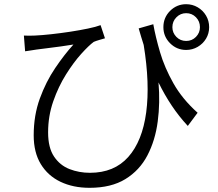

<svg xmlns="http://www.w3.org/2000/svg" viewBox="-20 -835 1040 918"><path d="M712.9 -719.2Q723.6 -659.2 745.1 -585.7Q766.6 -512.2 809.1 -436.8Q851.6 -361.3 924.8 -295.9L877.9 -232.9Q835.4 -278.8 801 -330.3Q766.6 -381.8 737.8 -440.9Q746.1 -344.2 734.1 -253.9Q722.2 -163.6 684.8 -92Q647.5 -20.5 579.6 21.2Q511.7 63 408.2 63Q329.6 63 269.3 34.2Q209 5.4 175 -50.5Q141.1 -106.4 141.1 -188Q141.1 -283.2 170.4 -363.8Q199.7 -444.3 243.7 -509.3Q287.6 -574.2 331.1 -622.1Q304.7 -617.7 270.8 -613Q236.8 -608.4 205.3 -604.5Q173.8 -600.6 154.8 -598.1Q141.6 -595.7 128.4 -594Q115.2 -592.3 100.1 -589.8L94.2 -665Q117.2 -663.6 147 -665Q180.2 -666.5 224.9 -671.4Q269.5 -676.3 315.7 -683.3Q361.8 -690.4 400.6 -698.5Q439.5 -706.5 460.9 -714.8L481.9 -651.9Q472.2 -648.9 455.8 -644.3Q439.5 -639.6 428.2 -634.8Q404.8 -617.7 368.4 -577.4Q332 -537.1 295.7 -479.2Q259.3 -421.4 234.6 -350.6Q210 -279.8 210 -202.1Q210 -128.9 238.3 -86.7Q266.6 -44.4 312.3 -26.6Q357.9 -8.8 410.2 -8.8Q525.9 -8.8 593.3 -84.5Q660.6 -160.2 679 -297.6Q697.3 -435.1 667 -620.1Q661.1 -638.7 655 -658.7Q648.9 -678.7 643.1 -699.2ZM804.2 -705.1Q804.2 -678.2 823.2 -658.7Q842.3 -639.2 870.1 -639.2Q897.9 -639.2 917 -658.7Q936 -678.2 936 -705.1Q936 -732.9 917 -752.4Q897.9 -772 870.1 -772Q842.8 -772 823.5 -752.4Q804.2 -732.9 804.2 -705.1ZM761.2 -705.1Q761.2 -751 793.2 -783Q825.2 -814.9 870.1 -814.9Q899.9 -814.9 925 -800.3Q950.2 -785.6 965.1 -760.5Q980 -735.4 980 -705.1Q980 -674.8 965.1 -650.1Q950.2 -625.5 925 -610.8Q899.9 -596.2 870.1 -596.2Q825.2 -596.2 793.2 -628.2Q761.2 -660.2 761.2 -705.1Z"/></svg>

Font: Shanggu Mono N
Style: Regular
Weight: 350
Designer: GuiWonder
Version: Version 1.021